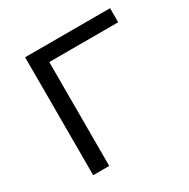

<svg xmlns="http://www.w3.org/2000/svg" viewBox="-160 -849 976 994"><g transform="rotate(-30 328.5 -352.5)"><path d="M118 0V-705H626V-621H214V0Z"/></g></svg>

Font: Nunito Sans 7pt SemiExpanded
Style: Regular
Weight: 400
Width: 6
Designer: Vernon Adams
Foundry: Vernon Adams
Version: Version 3.101;gftools[0.9.27]